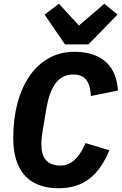

<svg xmlns="http://www.w3.org/2000/svg" viewBox="-20 -984 644 1016"><path d="M290.1 12.1C425.1 12.1 503.9 -57.9 558.9 -188.9L432.2 -226.9C404.8 -160.9 364 -108 300.1 -108C226.9 -108 198.9 -150.9 198.9 -220.9C198.9 -252.8 203.1 -274.9 207 -299L225.1 -408C244 -519.9 285.2 -589.8 366.8 -589.8C438.9 -589.8 457 -541.9 460.9 -475.9L604 -505C596.9 -626.1 528.1 -709.9 372.9 -709.9C176.1 -709.9 50.1 -524.9 50.1 -253.9C50.1 -87 126.1 12.1 290.1 12.1ZM215.9 -907 323.9 -748.9H447.8L601.9 -907L532 -964.1L397.7 -849.1L291.9 -964.1Z"/></svg>

Font: Margiela Mono Italic Bold It
Style: Regular
Weight: 700
Designer: Mike Abbink, Paul van der Laan, Pieter van Rosmalen
Foundry: Bold Monday
Version: Version 2.003 2021